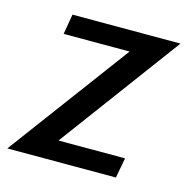

<svg xmlns="http://www.w3.org/2000/svg" viewBox="-109 -567 630 644"><g transform="rotate(15 206.0 -245.0)"><path d="M-29 0 283 -420H54L66 -490H441L130 -70H361L348 0Z"/></g></svg>

Font: Cabin VF Beta
Style: Italic
Weight: 400
Italic angle: -7°
Designer: Pablo Impallari
Foundry: Pablo Impallari. http://www.impallari.com Igino Marini. http://www.ikern.com
Version: Version 2.300